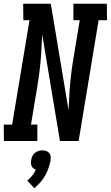

<svg xmlns="http://www.w3.org/2000/svg" viewBox="-42 -755 593 1028"><path d="M-21 0 -22 -88H23L116 -647H83L82 -735H230L325 -165V-166L331 -275Q334 -317 339 -358.5Q344 -400 351 -441L385 -647H351V-735H530L531 -647H486L379 0H279L184 -570V-569L178 -460Q175 -418 170 -376.5Q165 -335 158 -294L124 -88H158V0ZM142 253 104 212Q119 200 131 184.5Q143 169 150 153Q143 151 136.5 146Q130 141 127 134Q124 127 123.5 119Q123 111 125 103Q126 92 131 81.5Q136 71 144.5 64Q153 57 163.5 53.5Q174 50 185 50Q196 50 205.5 53.5Q215 57 221.5 64Q228 71 229 81.5Q230 92 229 103Q225 123 218 144Q211 165 200 184.5Q189 204 174 221Q159 238 142 253Z"/></svg>

Font: Iosevka Curly Slab Semibold
Style: Italic
Weight: 600
Italic angle: -9°
Monospace: yes
Designer: Belleve Invis
Foundry: Belleve Invis
Version: Version 22.1.2; ttfautohint (v1.8.4)